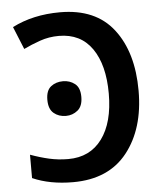

<svg xmlns="http://www.w3.org/2000/svg" viewBox="-53 -770 704 827"><g transform="rotate(-5 299.5 -357.0)"><path d="M230 10Q384 10 464.5 -92Q545 -194 545 -358Q545 -524 468 -624Q391 -724 237 -724Q120 -724 30 -678L70 -580Q103 -596 141.5 -609.5Q180 -623 223 -623Q317 -623 366.5 -552Q416 -481 416 -357Q416 -232 364 -161.5Q312 -91 218 -91Q175 -91 135.5 -100Q96 -109 55 -124V-23Q130 10 230 10ZM150 -353Q150 -313 171.5 -295Q193 -277 224 -277Q253 -277 275 -295Q297 -313 297 -353Q297 -393 275 -410Q253 -427 224 -427Q193 -427 171.5 -410Q150 -393 150 -353Z"/></g></svg>

Font: Noto Sans Display Medium
Style: Regular
Weight: 500
Designer: Monotype Design Team
Foundry: Monotype Imaging Inc.
Version: Version 1.900